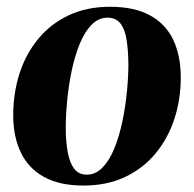

<svg xmlns="http://www.w3.org/2000/svg" viewBox="-20 -548 587 581"><path d="M313 -527.5Q386.5 -527.5 434 -501.5Q481.5 -475.5 504.2 -427.5Q527 -379.5 527 -313.5Q527 -247.5 507.8 -188.5Q488.5 -129.5 451 -84Q413.5 -38.5 358.5 -12.5Q303.5 13.5 232.5 13.5Q160 13.5 112.8 -12.8Q65.5 -39 42.8 -87Q20 -135 20 -198.5Q20 -266.5 39.2 -326Q58.5 -385.5 96.2 -431Q134 -476.5 188.5 -502Q243 -527.5 313 -527.5ZM305 -494.5Q278 -494.5 257 -473Q236 -451.5 221.2 -415.2Q206.5 -379 197.2 -335.2Q188 -291.5 183.5 -246Q179 -200.5 179 -161Q179 -120.5 184.8 -88.2Q190.5 -56 204.2 -37.8Q218 -19.5 242.5 -19.5Q269.5 -19.5 290.5 -41.2Q311.5 -63 326.2 -99.5Q341 -136 350.2 -180.2Q359.5 -224.5 364 -269.8Q368.5 -315 368.5 -354.5Q368 -397 363 -428.2Q358 -459.5 344.5 -477Q331 -494.5 305 -494.5Z"/></svg>

Font: Merriweather 120pt ExtraBold
Style: Italic
Weight: 800
Italic angle: -7.8°
Version: Version 2.101